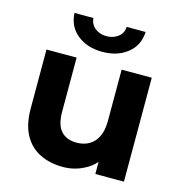

<svg xmlns="http://www.w3.org/2000/svg" viewBox="-111 -851 909 960"><g transform="rotate(15 343.5 -371.5)"><path d="M299 8Q232 8 179.5 -18Q127 -44 98 -97.5Q69 -151 69 -234V-538H225V-258Q225 -190 253.5 -158.5Q282 -127 334 -127Q370 -127 398 -142.5Q426 -158 442 -190.5Q458 -223 458 -272V-538H614V0H466V-63Q444 -37 413 -21Q361 8 299 8ZM341 -599Q263 -599 211.5 -640Q160 -681 157 -751H255Q257 -719 281.5 -699.5Q306 -680 341 -680Q376 -680 401 -699.5Q426 -719 427 -751H525Q522 -681 470.5 -640Q419 -599 341 -599Z"/></g></svg>

Font: Montserrat Z
Style: Bold
Weight: 700
Designer: Julieta Ulanovsky
Foundry: Julieta Ulanovsky
Version: Version 8.000